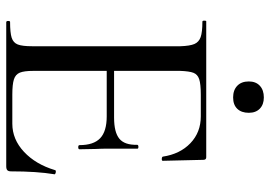

<svg xmlns="http://www.w3.org/2000/svg" viewBox="-142 -702 845 600"><g transform="rotate(90 280.0 -402.5)"><path d="M517 -155Q520 -155 523 -153.5Q526 -152 525 -150Q516 -96 516 -15Q516 -7 512.5 -3.5Q509 0 500 0H50Q46 0 46 -6Q46 -12 49 -12Q83 -12 98.5 -17Q114 -22 119.5 -36Q125 -50 125 -81V-544Q124 -574 118 -588Q112 -602 96.5 -607.5Q81 -613 48 -613Q45 -613 45 -619Q45 -625 47 -625H472Q480 -625 480 -616L483 -489Q483 -486 477 -486Q472 -486 470 -489Q462 -543 428 -575.5Q394 -608 344 -608H277Q243 -608 228 -603Q213 -598 208 -585Q203 -572 202 -543V-337H348Q394 -337 414 -353.5Q434 -370 433 -409Q433 -413 439.5 -413Q446 -413 445 -409V-375V-325Q445 -295 446 -280L447 -229Q447 -225 440.5 -225Q434 -225 434 -229Q434 -273 412.5 -293.5Q391 -314 344 -314H202V-85Q202 -56 207.5 -42.5Q213 -29 228.5 -24Q244 -19 276 -19H367Q416 -19 455 -55.5Q494 -92 512 -152Q512 -155 517 -155ZM235 -758Q235 -780 248.5 -792.5Q262 -805 285 -805Q307 -805 320 -792.5Q333 -780 333 -758Q333 -735 320.5 -722Q308 -709 285 -709Q262 -709 248.5 -722Q235 -735 235 -758Z"/></g></svg>

Font: Cormorant Upright Medium
Style: Regular
Weight: 500
Designer: Christian Thalmann (Catharsis Fonts)
Foundry: Catharsis Fonts
Version: Version 3.302